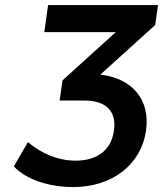

<svg xmlns="http://www.w3.org/2000/svg" viewBox="-20 -739 653 766"><path d="M599.1 -639.2 610.4 -718.8H171.9L156.7 -610.8H441.9L229.5 -418.5L217.8 -337.9H316.4C402.8 -337.9 445.8 -295.4 434.6 -217.8C423.8 -140.6 368.2 -98.1 282.2 -98.1C213.9 -98.1 149.4 -123.5 91.3 -171.9L35.2 -75.2C85 -22 175.8 7.3 272.5 7.3C428.2 7.3 543.5 -83 562.5 -217.8C580.1 -340.8 508.8 -426.3 380.4 -441.4Z"/></svg>

Font: Winston SemiBold
Style: Italic
Weight: 600
Italic angle: -8.13011°
Designer: Vernon Adams, Kim Jin-seong, David Berlow, Cristiano Sobral
Foundry: The Winston Project Authors
Version: Version 3.004